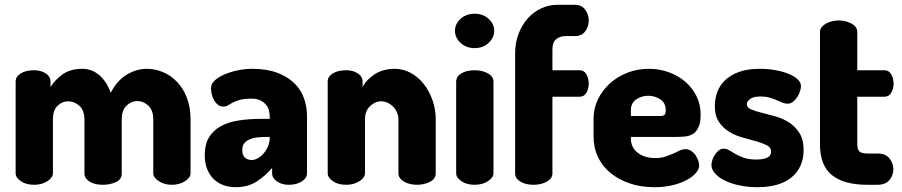

<svg xmlns="http://www.w3.org/2000/svg" viewBox="-20 -768 3749 798"><path d="M331 -271Q331 -309 310 -328Q289 -347 263 -347Q239 -347 219.5 -328.5Q200 -310 200 -272V-48Q200 -30 177 -15Q154 0 122 0Q88 0 66.5 -15Q45 -30 45 -48V-429Q45 -450 66.5 -463Q88 -476 122 -476Q150 -476 170 -463Q190 -450 190 -429V-406Q207 -435 239.5 -458.5Q272 -482 322 -482Q363 -482 394 -454.5Q425 -427 440 -382Q466 -433 506.5 -457.5Q547 -482 590 -482Q625 -482 658 -468Q691 -454 716.5 -427Q742 -400 757 -361Q772 -322 772 -272V-48Q772 -30 749 -15Q726 0 694 0Q663 0 640 -15Q617 -30 617 -48V-272Q617 -310 596.5 -329Q576 -348 550 -348Q526 -348 506 -329Q486 -310 486 -272V-47Q486 -22 461.5 -11Q437 0 408 0Q394 0 380.5 -2.5Q367 -5 356 -11Q345 -17 338 -26Q331 -35 331 -47Z M1028 -482Q1089 -482 1132.5 -465.5Q1176 -449 1203.5 -422Q1231 -395 1243.5 -359.5Q1256 -324 1256 -286V-48Q1256 -28 1234.5 -14Q1213 0 1180 0Q1151 0 1131 -14Q1111 -28 1111 -48V-70Q1084 -38 1047.5 -14Q1011 10 959 10Q933 10 910 2Q887 -6 869.5 -22.5Q852 -39 841.5 -64Q831 -89 831 -123Q831 -167 848 -196Q865 -225 896 -242.5Q927 -260 970 -267Q1013 -274 1065 -274H1101V-284Q1101 -297 1097.5 -310Q1094 -323 1085 -333.5Q1076 -344 1061.5 -351Q1047 -358 1026 -358Q995 -358 977 -353Q959 -348 947 -341.5Q935 -335 927 -330Q919 -325 909 -325Q896 -325 886.5 -332Q877 -339 870.5 -350Q864 -361 860.5 -374.5Q857 -388 857 -402Q857 -420 873.5 -434.5Q890 -449 915 -459.5Q940 -470 970 -476Q1000 -482 1028 -482ZM1101 -199H1097Q1076 -199 1056 -197.5Q1036 -196 1020.5 -190Q1005 -184 996 -173.5Q987 -163 987 -145Q987 -123 998 -113Q1009 -103 1026 -103Q1038 -103 1051 -110Q1064 -117 1075 -129.5Q1086 -142 1093.5 -159Q1101 -176 1101 -195Z M1497 -48Q1497 -30 1474 -15Q1451 0 1419 0Q1385 0 1363.5 -15Q1342 -30 1342 -48V-429Q1342 -450 1363.5 -463Q1385 -476 1419 -476Q1447 -476 1467 -463Q1487 -450 1487 -429V-406Q1501 -435 1536 -458.5Q1571 -482 1621 -482Q1655 -482 1686 -465.5Q1717 -449 1740 -420.5Q1763 -392 1777 -353.5Q1791 -315 1791 -272V-48Q1791 -24 1766.5 -12Q1742 0 1713 0Q1699 0 1685.5 -3Q1672 -6 1661 -12Q1650 -18 1643 -27Q1636 -36 1636 -48V-272Q1636 -286 1630.5 -299.5Q1625 -313 1615 -323.5Q1605 -334 1592 -340.5Q1579 -347 1564 -347Q1539 -347 1518 -327Q1497 -307 1497 -272Z M1953 -476Q1985 -476 2008 -463Q2031 -450 2031 -429V-48Q2031 -30 2008 -15Q1985 0 1953 0Q1919 0 1897.5 -15Q1876 -30 1876 -48V-429Q1876 -450 1897.5 -463Q1919 -476 1953 -476ZM1953 -711Q1987 -711 2010.5 -690Q2034 -669 2034 -640Q2034 -611 2010.5 -589.5Q1987 -568 1953 -568Q1918 -568 1894.5 -589.5Q1871 -611 1871 -640Q1871 -669 1894.5 -690Q1918 -711 1953 -711Z M2276 -476H2389Q2408 -476 2417.5 -458.5Q2427 -441 2427 -421Q2427 -400 2417.5 -383Q2408 -366 2389 -366H2276V-47Q2276 -26 2252.5 -13Q2229 0 2197 0Q2165 0 2143 -13Q2121 -26 2121 -47V-547Q2121 -590 2135 -627Q2149 -664 2173 -691Q2197 -718 2229 -733Q2261 -748 2297 -748H2369Q2398 -748 2412.5 -727.5Q2427 -707 2427 -683Q2427 -658 2412.5 -638Q2398 -618 2369 -618H2331Q2307 -618 2291.5 -605Q2276 -592 2276 -564Z M2677 -482Q2720 -482 2759 -468Q2798 -454 2827.5 -429Q2857 -404 2874.5 -369Q2892 -334 2892 -292Q2892 -259 2883.5 -240Q2875 -221 2861 -212Q2847 -203 2829.5 -201Q2812 -199 2795 -199H2602V-193Q2602 -156 2630 -133.5Q2658 -111 2704 -111Q2727 -111 2745 -117Q2763 -123 2777.5 -129.5Q2792 -136 2804.5 -142Q2817 -148 2829 -148Q2842 -148 2853 -140.5Q2864 -133 2871 -122.5Q2878 -112 2882 -100.5Q2886 -89 2886 -80Q2886 -66 2873 -50Q2860 -34 2835.5 -20.5Q2811 -7 2776.5 1.5Q2742 10 2700 10Q2644 10 2598 -5.5Q2552 -21 2518 -48.5Q2484 -76 2465.5 -115Q2447 -154 2447 -202V-275Q2447 -317 2465 -354.5Q2483 -392 2514 -420.5Q2545 -449 2587 -465.5Q2629 -482 2677 -482ZM2726 -286Q2737 -286 2742 -291Q2747 -296 2747 -310Q2747 -340 2724.5 -355Q2702 -370 2674 -370Q2647 -370 2624.5 -355Q2602 -340 2602 -310V-286Z M3123 -105Q3143 -105 3155 -108Q3167 -111 3174 -116Q3181 -121 3183 -127Q3185 -133 3185 -138Q3185 -155 3167.5 -164Q3150 -173 3124 -180.5Q3098 -188 3068 -196Q3038 -204 3012 -219.5Q2986 -235 2968.5 -260.5Q2951 -286 2951 -328Q2951 -356 2960.5 -383.5Q2970 -411 2992 -433Q3014 -455 3050 -468.5Q3086 -482 3139 -482Q3172 -482 3202.5 -476.5Q3233 -471 3256.5 -461.5Q3280 -452 3294.5 -439Q3309 -426 3309 -410Q3309 -402 3305.5 -390Q3302 -378 3294.5 -366Q3287 -354 3276.5 -345.5Q3266 -337 3253 -337Q3243 -337 3232 -341.5Q3221 -346 3207.5 -352Q3194 -358 3177.5 -362.5Q3161 -367 3141 -367Q3111 -367 3097.5 -356.5Q3084 -346 3084 -335Q3084 -321 3101.5 -313.5Q3119 -306 3145 -299.5Q3171 -293 3202 -284.5Q3233 -276 3259 -259.5Q3285 -243 3302.5 -215.5Q3320 -188 3320 -144Q3320 -73 3270.5 -31.5Q3221 10 3127 10Q3088 10 3053 2.5Q3018 -5 2992.5 -17.5Q2967 -30 2952 -47Q2937 -64 2937 -82Q2937 -91 2940.5 -102.5Q2944 -114 2951 -124.5Q2958 -135 2967 -142.5Q2976 -150 2988 -150Q3000 -150 3011.5 -143Q3023 -136 3037.5 -127.5Q3052 -119 3072.5 -112Q3093 -105 3123 -105Z M3543 -169Q3543 -147 3552 -138.5Q3561 -130 3584 -130H3627Q3661 -130 3677 -109.5Q3693 -89 3693 -65Q3693 -40 3677 -20Q3661 0 3627 0H3584Q3488 0 3438 -40Q3388 -80 3388 -169V-636Q3388 -646 3395 -655Q3402 -664 3413 -670Q3424 -676 3437.5 -679.5Q3451 -683 3465 -683Q3480 -683 3494 -679.5Q3508 -676 3519 -670Q3530 -664 3536.5 -655Q3543 -646 3543 -636V-476H3656Q3675 -476 3684.5 -458.5Q3694 -441 3694 -421Q3694 -400 3684.5 -383Q3675 -366 3656 -366H3543Z"/></svg>

Font: AkaAcidDosis
Style: ExtraBold
Weight: 800
Designer: Edgar Tolentino, Pablo Impallari, Igino Marini, Aka-Acid
Foundry: Edgar Tolentino, Pablo Impallari, Igino Marini, Aka-Acid
Version: Version 1.007